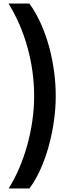

<svg xmlns="http://www.w3.org/2000/svg" viewBox="-20 -821 380 1085"><path d="M295 -278C295 -454 247 -662 146 -801H28C121 -651 173 -464 173 -278C173 -93 116 106 29 244H146C240 120 295 -99 295 -278Z"/></svg>

Font: Noto Sans Malayalam ExtraCondensed
Style: Bold
Weight: 700
Width: 2
Designer: Jelle Bosma - Monotype Design Team
Foundry: Monotype Imaging Inc.
Version: Version 2.104